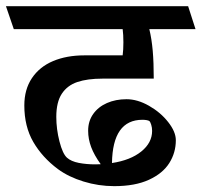

<svg xmlns="http://www.w3.org/2000/svg" viewBox="-45 -600 665 633"><path d="M534.7 -137.7Q534.7 -96.7 513.2 -62.5Q491.7 -28.3 446 -7.3Q400.4 13.7 331.5 13.7Q279.8 13.7 230.5 -1.5Q181.2 -16.6 146 -42.5Q94.2 -81.1 64.7 -132.1Q35.2 -183.1 35.2 -252.4Q35.2 -305.2 60.3 -342.5Q85.4 -379.9 130.1 -398.7Q174.8 -417.5 233.4 -417.5H359.4Q361.8 -436 361.8 -460.4Q361.8 -486.3 359.4 -503.9H0.5L-25.4 -579.6H575.2L599.6 -503.9H447.3Q455.1 -471.7 458.5 -432.9Q461.9 -394 461.9 -340.8H293.5Q243.2 -340.8 210 -329.6Q176.8 -318.4 158.7 -290.8Q140.6 -263.2 140.6 -214.8Q140.6 -174.3 151.1 -133.5Q161.6 -92.8 175.8 -80.1Q189.5 -67.9 214.6 -63Q239.7 -58.1 269 -58.1L287.1 -58.6Q265.6 -88.4 255.6 -115Q245.6 -141.6 245.6 -168.9Q245.6 -200.7 262.2 -224.1Q278.8 -247.6 307.6 -260.3Q336.4 -272.9 372.1 -272.9Q408.2 -272.9 446.3 -251.2Q484.4 -229.5 509.5 -197.5Q534.7 -165.5 534.7 -137.7ZM456.5 -168.5Q456.5 -179.2 453.6 -188.5Q450.7 -197.8 447.8 -200.7Q445.3 -202.6 438.7 -203.9Q432.1 -205.1 424.8 -205.1Q326.2 -205.1 324.2 -62.5Q385.3 -71.8 420.9 -100.6Q456.5 -129.4 456.5 -168.5Z"/></svg>

Font: Vesper Libre Medium
Style: Regular
Weight: 500
Designer: Robert Keller & Kimya Gandhi
Foundry: Mota Italic
Version: Version 1.058